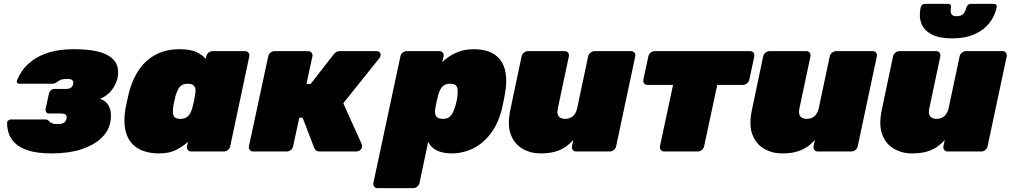

<svg xmlns="http://www.w3.org/2000/svg" viewBox="-20 -785 5240 995"><path d="M249 10Q171 10 124 -6Q77 -22 54 -47Q31 -72 23.5 -99.5Q16 -127 17 -149Q16 -156 23.5 -161Q31 -166 37 -166H212Q225 -166 229 -162Q233 -158 237 -154Q242 -150 250.5 -146Q259 -142 279 -142Q302 -142 312 -149.5Q322 -157 325 -171Q327 -182 321.5 -189.5Q316 -197 290 -197H233Q224 -197 219.5 -204Q215 -211 216 -219L234 -302Q236 -310 243.5 -317Q251 -324 260 -324H317Q340 -324 348.5 -331Q357 -338 359 -350Q361 -358 358.5 -364Q356 -370 349 -373Q342 -376 329 -376Q310 -376 300 -373Q290 -370 280 -363Q274 -359 268 -355Q262 -351 249 -351H80Q73 -351 69 -356Q65 -361 68 -368Q76 -390 95 -418Q114 -446 148 -471.5Q182 -497 234.5 -513.5Q287 -530 363 -530Q434 -530 480.5 -519.5Q527 -509 553.5 -489Q580 -469 588 -441.5Q596 -414 589 -380Q582 -350 560.5 -320Q539 -290 499 -273Q527 -263 540 -242.5Q553 -222 554.5 -197.5Q556 -173 551 -149Q542 -104 503.5 -68Q465 -32 400.5 -11Q336 10 249 10Z M803 10Q760 10 723.5 -2.5Q687 -15 662.5 -42.5Q638 -70 629 -114Q620 -158 630 -221Q635 -244 638.5 -261Q642 -278 647 -300Q662 -359 687 -402.5Q712 -446 745.5 -474Q779 -502 820 -516Q861 -530 908 -530Q965 -530 996 -516Q1027 -502 1046 -480L1049 -493Q1051 -504 1060.5 -512Q1070 -520 1081 -520H1250Q1261 -520 1267.5 -512Q1274 -504 1272 -493L1173 -27Q1171 -16 1161.5 -8Q1152 0 1141 0H971Q960 0 953.5 -8Q947 -16 949 -27L954 -50Q924 -23 889.5 -6.5Q855 10 803 10ZM914 -169Q933 -169 945 -176Q957 -183 964.5 -196Q972 -209 977 -227Q983 -250 986 -264.5Q989 -279 992 -301Q995 -317 992 -328Q989 -339 979.5 -345Q970 -351 953 -351Q935 -351 923 -344Q911 -337 904 -324Q897 -311 891 -293Q887 -278 883 -260Q879 -242 877 -227Q875 -209 876.5 -196Q878 -183 887 -176Q896 -169 914 -169Z M1292 0Q1281 0 1274.5 -8Q1268 -16 1270 -27L1370 -493Q1372 -504 1381.5 -512Q1391 -520 1402 -520H1577Q1588 -520 1594.5 -512Q1601 -504 1599 -493L1568 -350H1590L1709 -503Q1712 -507 1720 -513.5Q1728 -520 1741 -520H1933Q1943 -520 1948.5 -513Q1954 -506 1952 -496Q1951 -488 1944 -481L1759 -250L1855 -37Q1856 -35 1856.5 -32Q1857 -29 1856 -24Q1855 -14 1846 -7Q1837 0 1827 0H1637Q1625 0 1618.5 -5Q1612 -10 1609 -17L1548 -175H1531L1499 -27Q1497 -16 1487.5 -8Q1478 0 1467 0Z M1936 190Q1925 190 1919 182Q1913 174 1915 163L2055 -493Q2057 -504 2066.5 -512Q2076 -520 2087 -520H2257Q2268 -520 2274.5 -512Q2281 -504 2279 -493L2272 -463Q2301 -492 2342 -511Q2383 -530 2435 -530Q2479 -530 2513.5 -517.5Q2548 -505 2570.5 -477.5Q2593 -450 2600.5 -406Q2608 -362 2597 -299Q2593 -277 2589.5 -260Q2586 -243 2581 -220Q2561 -142 2521.5 -91Q2482 -40 2430 -15Q2378 10 2320 10Q2278 10 2246.5 -4Q2215 -18 2199 -50L2154 163Q2152 174 2142 182Q2132 190 2121 190ZM2275 -169Q2294 -169 2305 -176Q2316 -183 2323.5 -196Q2331 -209 2337 -227Q2342 -242 2346 -260Q2350 -278 2351 -293Q2353 -311 2351 -324Q2349 -337 2340.5 -344Q2332 -351 2313 -351Q2295 -351 2283 -344Q2271 -337 2263.5 -324Q2256 -311 2251 -293Q2245 -271 2242 -256.5Q2239 -242 2235 -219Q2233 -203 2236 -192Q2239 -181 2248.5 -175Q2258 -169 2275 -169Z M2780 10Q2730 10 2688 -14Q2646 -38 2627 -88Q2608 -138 2625 -217L2683 -493Q2685 -504 2695 -512Q2705 -520 2716 -520H2907Q2918 -520 2924 -512Q2930 -504 2928 -493L2871 -224Q2867 -206 2870 -194Q2873 -182 2883 -175.5Q2893 -169 2909 -169Q2933 -169 2949 -183Q2965 -197 2971 -224L3028 -493Q3030 -504 3040 -512Q3050 -520 3061 -520H3251Q3262 -520 3268 -512Q3274 -504 3272 -493L3173 -27Q3171 -16 3161.5 -8Q3152 0 3141 0H2966Q2955 0 2948.5 -8Q2942 -16 2944 -27L2951 -60Q2930 -36 2905.5 -20.5Q2881 -5 2851 2.5Q2821 10 2780 10Z M3422 0Q3411 0 3404.5 -8Q3398 -16 3400 -27L3468 -345H3335Q3324 -345 3318 -353Q3312 -361 3314 -372L3340 -493Q3342 -504 3351.5 -512Q3361 -520 3372 -520H3867Q3878 -520 3884.5 -512Q3891 -504 3889 -493L3863 -372Q3861 -361 3851 -353Q3841 -345 3830 -345H3697L3629 -27Q3627 -16 3617.5 -8Q3608 0 3597 0Z M4032 10Q3982 10 3940 -14Q3898 -38 3879 -88Q3860 -138 3877 -217L3935 -493Q3937 -504 3947 -512Q3957 -520 3968 -520H4159Q4170 -520 4176 -512Q4182 -504 4180 -493L4123 -224Q4119 -206 4122 -194Q4125 -182 4135 -175.5Q4145 -169 4161 -169Q4185 -169 4201 -183Q4217 -197 4223 -224L4280 -493Q4282 -504 4292 -512Q4302 -520 4313 -520H4503Q4514 -520 4520 -512Q4526 -504 4524 -493L4425 -27Q4423 -16 4413.5 -8Q4404 0 4393 0H4218Q4207 0 4200.5 -8Q4194 -16 4196 -27L4203 -60Q4182 -36 4157.5 -20.5Q4133 -5 4103 2.5Q4073 10 4032 10Z M4705 10Q4655 10 4613 -14Q4571 -38 4552 -88Q4533 -138 4550 -217L4608 -493Q4610 -504 4620 -512Q4630 -520 4641 -520H4832Q4843 -520 4849 -512Q4855 -504 4853 -493L4796 -224Q4792 -206 4795 -194Q4798 -182 4808 -175.5Q4818 -169 4834 -169Q4858 -169 4874 -183Q4890 -197 4896 -224L4953 -493Q4955 -504 4965 -512Q4975 -520 4986 -520H5176Q5187 -520 5193 -512Q5199 -504 5197 -493L5098 -27Q5096 -16 5086.5 -8Q5077 0 5066 0H4891Q4880 0 4873.5 -8Q4867 -16 4869 -27L4876 -60Q4855 -36 4830.5 -20.5Q4806 -5 4776 2.5Q4746 10 4705 10ZM4914 -586Q4847 -586 4807.5 -607Q4768 -628 4754.5 -664Q4741 -700 4751 -746Q4753 -754 4758.5 -759.5Q4764 -765 4774 -765H4893Q4902 -765 4906 -759.5Q4910 -754 4908 -746Q4906 -734 4907 -723.5Q4908 -713 4915 -707Q4922 -701 4938 -701Q4962 -701 4973 -714Q4984 -727 4988 -746Q4990 -754 4996 -759.5Q5002 -765 5011 -765H5130Q5139 -765 5143 -759.5Q5147 -754 5145 -746Q5135 -700 5106 -664Q5077 -628 5029 -607Q4981 -586 4914 -586Z"/></svg>

Font: Rubik Black
Style: Italic
Weight: 900
Italic angle: -12°
Designer: Hubert and Fischer
Foundry: Hubert and Fischer
Version: Version 2.300;gftools[0.9.30]